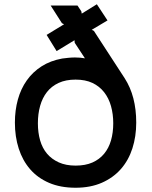

<svg xmlns="http://www.w3.org/2000/svg" viewBox="-20 -872 715 902"><path d="M620 -296Q620 -231 602 -175Q584 -119 548 -78Q512 -37 458.5 -13.5Q405 10 335 10Q264 10 210.5 -13Q157 -36 121.5 -77Q86 -118 68 -174Q50 -230 50 -296Q50 -354 64 -404.5Q78 -455 106 -494.5Q134 -534 175.5 -560.5Q217 -587 272 -597Q286 -599 302 -600.5Q318 -602 332 -602Q359 -602 379 -598L331 -671L330 -683L246 -632L199 -708L281 -758L271 -763L218 -846H344L362 -819L364 -808L435 -852L485 -776L411 -732L421 -727L566 -504Q620 -420 620 -296ZM512 -293Q512 -336 501.5 -373.5Q491 -411 469 -439Q447 -467 414 -482.5Q381 -498 335 -498Q289 -498 255.5 -482.5Q222 -467 200.5 -439.5Q179 -412 168.5 -374.5Q158 -337 158 -293Q158 -249 168.5 -212.5Q179 -176 201 -150Q223 -124 256.5 -109Q290 -94 335 -94Q381 -94 414 -108.5Q447 -123 469 -149.5Q491 -176 501.5 -212.5Q512 -249 512 -293Z"/></svg>

Font: Sinkin Sans 500 Medium
Style: 500 Medium
Weight: 500
Designer: Keith Bates
Foundry: K-Type
Version: Sinkin Sans (version 1.0)  by Keith Bates   •   © 2014   www